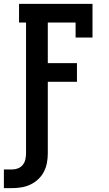

<svg xmlns="http://www.w3.org/2000/svg" viewBox="-39 -755 559 988"><path d="M-19 213V117H24Q40 117 54.5 111Q69 105 78.5 93Q88 81 91.5 65.5Q95 50 95 34V-639H59V-735H437V-562H350V-639H207V-430H357V-334H207V34Q207 59 202.5 83Q198 107 187 128.5Q176 150 158 167Q140 184 118 194.5Q96 205 72 209Q48 213 24 213Z"/></svg>

Font: Iosevka Curly Slab
Style: Bold
Weight: 700
Monospace: yes
Designer: Belleve Invis
Foundry: Belleve Invis
Version: Version 22.1.2; ttfautohint (v1.8.4)